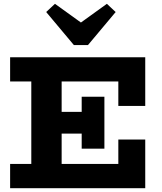

<svg xmlns="http://www.w3.org/2000/svg" viewBox="-20 -986 847 1006"><path d="M33 0V-127H600V-255H741V0ZM144 -70V-605H303V-70ZM202 -286V-400H474V-286ZM408 -207V-479H527V-207ZM600 -431V-559H33V-686H741V-431ZM540 -966 586 -923 441 -750H367L222 -923L268 -966L404 -868Z"/></svg>

Font: BioRhyme ExtraBold
Style: Regular
Weight: 800
Designer: Aoife Mooney
Foundry: Aoife Mooney Type
Version: Version 1.600;gftools[0.9.33]